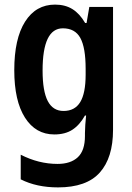

<svg xmlns="http://www.w3.org/2000/svg" viewBox="-20 -574 575 834"><path d="M219 -554Q263 -554 294.5 -534.5Q326 -515 350 -474H356L368 -544H471V-10Q471 111 413.5 175.5Q356 240 232 240Q139 240 70 205V98Q148 138 230 138Q287 138 318 109Q349 80 349 17V4Q349 -11 350.5 -32.5Q352 -54 354 -72H349Q326 -31 294.5 -10.5Q263 10 216 10Q135 10 88.5 -63Q42 -136 42 -269Q42 -406 89 -480Q136 -554 219 -554ZM253 -451Q165 -451 165 -268Q165 -178 187.5 -135Q210 -92 256 -92Q305 -92 328.5 -130.5Q352 -169 352 -250V-275Q352 -367 329 -409Q306 -451 253 -451Z"/></svg>

Font: Noto Sans Bengali Condensed SemiBold
Style: Regular
Weight: 600
Width: 3
Designer: Joana Ranito - Universal Thirst; Jelle Bosma - Monotype Design Team
Foundry: Universal Thirst ehf.
Version: Version 3.000; ttfautohint (v1.8.4.7-5d5b)